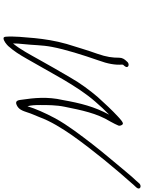

<svg xmlns="http://www.w3.org/2000/svg" viewBox="119 -860 837 1116"><g transform="rotate(90 538.0 -302.5)"><path d="M316 -576C316 -538 312 -503 293 -449C273 -394 254 -328 236 -271C217 -204 208 -143 202 -85C197 -27 190 37 194 84C195 92 198 96 203 96C218 96 238 79 248 69C278 35 297 5 322 -39C400 -172 478 -331 572 -438C597 -467 621 -493 647 -518C601 -434 580 -351 562 -249C541 -159 550 -79 560 -11C562 4 563 32 590 20C617 8 624 -13 635 -46C640 -63 650 -85 661 -112C685 -178 727 -245 768 -304C856 -428 960 -553 1056 -661L1070 -676C1090 -699 1058 -711 1043 -689L1030 -674C1020 -664 1003 -645 979 -616C928 -554 869 -486 818 -420C769 -356 709 -279 668 -204C637 -146 612 -89 598 -43C592 -66 591 -88 591 -118C591 -158 591 -211 601 -259C621 -357 638 -445 687 -525C697 -544 706 -560 710 -571C714 -579 708 -594 702 -597C694 -603 670 -580 659 -570C620 -534 582 -493 544 -451C506 -406 465 -352 431 -292L377 -199C360 -169 344 -141 329 -114C297 -57 269 -3 233 41C233 23 234 4 237 -22C243 -73 242 -128 253 -185C268 -264 300 -365 331 -454C352 -511 359 -554 356 -593C356 -596 357 -598 357 -599L364 -607C384 -630 351 -641 337 -620C324 -607 316 -594 316 -576Z"/></g></svg>

Font: Stray Cat
Style: SuObl
Weight: 400
Version: Version 1.0